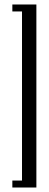

<svg xmlns="http://www.w3.org/2000/svg" viewBox="-20 -785 216 855"><path d="M142 -765V50H35V19H78V-734H35V-765Z"/></svg>

Font: Moniqa Paragraph
Style: Regular
Weight: 400
Designer: Rajesh Rajput
Foundry: Rajesh Rajput
Version: Version 1.000